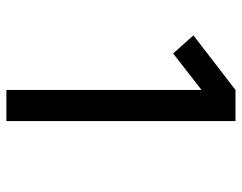

<svg xmlns="http://www.w3.org/2000/svg" viewBox="-100 -676 775 616"><g transform="rotate(90 288.0 -367.5)"><path d="M268 0H368V-735H268L93 -600L151 -535L268 -626Z"/></g></svg>

Font: Iosevka Sparkle Medium
Style: Regular
Weight: 500
Designer: Belleve Invis
Foundry: Belleve Invis
Version: Version 4.5.0; ttfautohint (v1.8.3)